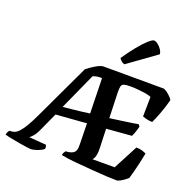

<svg xmlns="http://www.w3.org/2000/svg" viewBox="-209 -1156 1315 1320"><g transform="rotate(20 449.0 -496.0)"><path d="M153 0Q146 0 121 -3.5Q96 -7 64 -12.5Q32 -18 2.5 -24Q-27 -30 -43 -35Q-40 -47 -35.5 -55.5Q-31 -64 -27 -68L-7 -70Q3 -71 14 -75.5Q25 -80 40.5 -96Q56 -112 77 -146Q98 -180 126 -240L316 -643Q325 -651 340 -661.5Q355 -672 371.5 -682Q388 -692 403 -698.5Q418 -705 429 -705L873 -704Q892 -696 912 -678.5Q932 -661 941 -644Q925 -584 906 -534.5Q887 -485 875 -461Q854 -461 833.5 -466Q813 -471 803 -475L805 -619Q798 -622 783.5 -626Q769 -630 748.5 -632.5Q728 -635 703.5 -637.5Q679 -640 653 -640Q621 -640 605.5 -635.5Q590 -631 586 -615.5Q582 -600 583 -568L589 -385Q639 -392 681 -397.5Q723 -403 753 -408Q783 -413 793 -415L804 -401Q799 -380 791 -357.5Q783 -335 777 -324L593 -309L598 -170Q599 -146 596.5 -128.5Q594 -111 589.5 -99.5Q585 -88 577 -80H739L833 -259Q858 -259 878 -252.5Q898 -246 906 -241Q899 -205 890.5 -167Q882 -129 873.5 -97.5Q865 -66 859 -46Q851 -38 836 -27Q821 -16 806 -8Q791 0 783 0Q753 0 706 -2.5Q659 -5 605.5 -9.5Q552 -14 502 -18Q452 -22 416.5 -27Q381 -32 369 -35Q371 -47 376 -55.5Q381 -64 385 -68L406 -70Q424 -73 436.5 -80Q449 -87 455 -102Q461 -117 460 -143L457 -299L233 -282L169 -142Q157 -115 140 -95.5Q123 -76 115 -74L242 -64Q244 -60 246 -53Q248 -46 246 -35Q238 -27 220 -18.5Q202 -10 183 -5Q164 0 153 0ZM261 -348Q294 -351 326.5 -354.5Q359 -358 391.5 -361.5Q424 -365 454 -370L448 -626Q433 -628 414.5 -625Q396 -622 382 -616ZM559 -768Q545 -772 534.5 -782Q524 -792 520 -800Q558 -856 593.5 -899.5Q629 -943 656.5 -967.5Q684 -992 696 -992Q709 -992 724.5 -980Q740 -968 752 -951Q764 -934 765 -916Z"/></g></svg>

Font: Texturina 12pt ExtraBold
Style: Italic
Weight: 800
Italic angle: -11°
Designer: Guillermo Torres Carreño
Foundry: Omnibus-Type
Version: Version 1.002